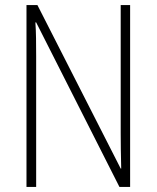

<svg xmlns="http://www.w3.org/2000/svg" viewBox="-20 -734 615 754"><path d="M491 0H449L122 -646H119Q121 -616 121.5 -584.5Q122 -553 122 -512V0H84V-714H127L454 -72H456Q455 -108 454.5 -146Q454 -184 454 -211V-714H491Z"/></svg>

Font: Noto Sans Gujarati UI Condensed ExtraLight
Style: Regular
Weight: 200
Width: 3
Designer: Jelle Bosma - Monotype Design Team, Universal Thirst
Foundry: Monotype Imaging Inc.
Version: Version 2.106; ttfautohint (v1.8.4.7-5d5b)